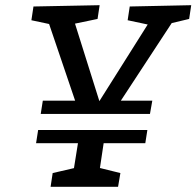

<svg xmlns="http://www.w3.org/2000/svg" viewBox="-20 -720 757 740"><path d="M137 -281 145 -332H286L276 -313L165 -640L181 -625L101 -642L109 -695L364 -700L356 -647L255 -626L264 -645L370 -308H349L559 -641L566 -622L472 -642L480 -695L717 -700L709 -647L625 -627L649 -642L432 -311L428 -332H567L558 -281ZM175 0 183 -53 278 -75 263 -59 283 -184 295 -168H119L127 -219H548L540 -168H359L382 -185L363 -58L355 -75L444 -53L435 0Z"/></svg>

Font: Bitter Thin Medium
Style: Italic
Weight: 500
Italic angle: -9°
Version: Version 3.021